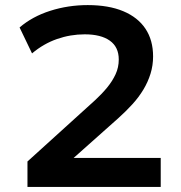

<svg xmlns="http://www.w3.org/2000/svg" viewBox="-20 -735 711 755"><path d="M88 0V-100L355 -342Q381 -366 401.5 -391Q422 -416 434.5 -443Q447 -470 447 -501Q447 -550 412 -575Q377 -600 313 -600Q257 -600 204 -581.5Q151 -563 106 -525L57 -627Q107 -670 177.5 -692.5Q248 -715 325 -715Q407 -715 464.5 -691Q522 -667 552 -622Q582 -577 582 -513Q582 -478 572 -445.5Q562 -413 544 -383Q526 -353 501 -325.5Q476 -298 446 -271L255 -101L253 -114H612V0Z"/></svg>

Font: Nunito Sans 10pt SemiExpanded
Style: Bold
Weight: 700
Width: 6
Designer: Vernon Adams
Foundry: Vernon Adams
Version: Version 3.101;gftools[0.9.27]